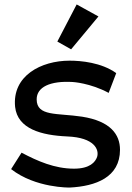

<svg xmlns="http://www.w3.org/2000/svg" viewBox="-20 -781 594 864"><path d="M520 -107C520 -176 477 -236 349 -256C237 -273 145 -256 145 -334C145 -389 205 -418 307 -412C307 -412 385 -408 469 -363L503 -452C436 -500 344 -508 293 -508C165 -508 34 -440 48 -300C59 -201 166 -172 283 -167C406 -162 427 -107 417 -75C409 -52 385 -22 313 -22C226 -22 149 -56 77 -94L30 -20C140 66 294 63 294 63C411 57 520 17 520 -107ZM325 -761 238 -594 300 -559 423 -707Z"/></svg>

Font: McLaren
Style: Regular
Weight: 400
Designer: Astigmatic (AOETI)
Foundry: Astigmatic (AOETI)
Version: Version 1.000